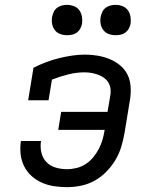

<svg xmlns="http://www.w3.org/2000/svg" viewBox="-20 -763 640 791"><path d="M256 8Q229 8 202.5 4Q176 0 152.5 -10.5Q129 -21 110 -38Q91 -55 79.5 -78Q68 -101 65 -127.5Q62 -154 66 -181Q66 -181 66 -181.5Q66 -182 66 -182H149Q149 -182 149 -182Q149 -182 149 -182Q145 -158 150.5 -134.5Q156 -111 171.5 -95Q187 -79 209.5 -72.5Q232 -66 256 -66Q276 -66 296 -71Q316 -76 333.5 -87.5Q351 -99 364.5 -115.5Q378 -132 387.5 -150.5Q397 -169 402.5 -188Q408 -207 411 -227V-228H220L232 -302H423L434 -367Q437 -381 435.5 -395.5Q434 -410 427 -422Q420 -434 409 -442Q398 -450 384.5 -455Q371 -460 357 -462.5Q343 -465 328 -465Q295 -465 261 -456.5Q227 -448 194 -435L180 -350H96L118 -484Q144 -497 170.5 -507Q197 -517 223.5 -523.5Q250 -530 277 -534Q304 -538 331 -538Q357 -538 383 -533.5Q409 -529 432 -519.5Q455 -510 474.5 -494Q494 -478 505 -456Q516 -434 518 -407.5Q520 -381 516 -355L493 -215Q488 -186 479.5 -158Q471 -130 455.5 -104Q440 -78 418 -55.5Q396 -33 369.5 -18.5Q343 -4 314 2Q285 8 256 8ZM456 -618Q441 -618 427.5 -623Q414 -628 405.5 -639.5Q397 -651 394.5 -665.5Q392 -680 395 -695Q397 -705 402 -715Q407 -725 416 -731.5Q425 -738 435.5 -740.5Q446 -743 456 -743Q471 -743 485 -737.5Q499 -732 507 -720.5Q515 -709 517.5 -694.5Q520 -680 518 -665Q516 -655 510.5 -645Q505 -635 496 -628.5Q487 -622 476.5 -620Q466 -618 456 -618ZM256 -618Q241 -618 227.5 -623Q214 -628 205.5 -639.5Q197 -651 194.5 -665.5Q192 -680 195 -695Q197 -705 202 -715Q207 -725 216 -731.5Q225 -738 235.5 -740.5Q246 -743 256 -743Q271 -743 285 -737.5Q299 -732 307 -720.5Q315 -709 317.5 -694.5Q320 -680 318 -665Q316 -655 310.5 -645Q305 -635 296 -628.5Q287 -622 276.5 -620Q266 -618 256 -618Z"/></svg>

Font: Iosevka Slab Extended
Style: Italic
Weight: 400
Width: 7
Italic angle: -9°
Monospace: yes
Designer: Belleve Invis
Foundry: Belleve Invis
Version: Version 11.1.0; ttfautohint (v1.8.3)